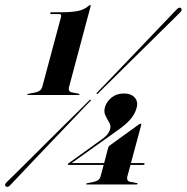

<svg xmlns="http://www.w3.org/2000/svg" viewBox="-44 -736 745 766"><path d="M159.5 -680Q155 -680 156.5 -684Q156.5 -687 161 -687H195Q240.5 -687 266.5 -692.2Q292.5 -697.5 309.5 -712.5Q314.5 -716 316 -716Q319 -716 317.5 -711L232 -391Q226 -371 242.5 -367.5L270.5 -362Q274 -360.5 273.5 -359Q272.5 -357 269 -357H68.5Q64 -357 64.5 -359Q65 -360.5 70.5 -362L98 -367.5Q108 -369.5 115 -374.8Q122 -380 125 -391L199.5 -668.5Q202.5 -680 192.5 -680ZM388 -148Q389.5 -152.5 393 -155L508 -238Q514 -242.5 517 -242.5Q521 -242.5 519.5 -238L478.5 -85.5H530Q533.5 -85.5 533 -82Q531.5 -78 526.5 -78H476.5L464.5 -33.5Q459 -14 475.5 -10.5L502 -5.5Q505.5 -4.5 505 -2.5Q504 0 500.5 0H303Q298.5 0 299.5 -2.5Q300 -4 305.5 -5.5L331 -10.5Q341 -13 347.8 -17.8Q354.5 -22.5 357.5 -33L369.5 -78H228.5Q226 -78 227 -81Q227.5 -83 229.5 -84.5L365.5 -182.5Q390 -200 395.5 -221.5Q399 -234.5 391.5 -247.2Q384 -260 376.8 -274.8Q369.5 -289.5 374.5 -307.5Q380.5 -330 400.8 -346.5Q421 -363 450 -363Q480 -363 494 -346.2Q508 -329.5 501 -305.5Q495 -282.5 477 -260.8Q459 -239 415.5 -209L242 -85.5H371.5ZM347.5 -363.5Q343.5 -359 342.5 -361.5Q339 -363 343.5 -367Q348 -371.5 372.5 -397Q397 -422.5 432.8 -459.8Q468.5 -497 507.5 -537.8Q546.5 -578.5 581 -614.8Q615.5 -651 637.8 -674.2Q660 -697.5 661.5 -699Q672 -710 679 -702.5Q681.5 -700 680.2 -695Q679 -690 674.5 -686.5Q673.5 -685 650.5 -662.5Q627.5 -640 591.8 -604.8Q556 -569.5 515.8 -529.8Q475.5 -490 438.8 -453.8Q402 -417.5 377 -392.8Q352 -368 347.5 -363.5ZM311.5 -335Q315 -340 318 -337.5Q321 -336 315 -331.5Q310.5 -327 286.2 -301.5Q262 -276 226.2 -238.5Q190.5 -201 151 -159.8Q111.5 -118.5 76.8 -81.8Q42 -45 19.5 -21.2Q-3 2.5 -4.5 4Q-14 13.5 -21.5 7Q-28 1 -16.5 -10Q-15 -11.5 8.2 -34.2Q31.5 -57 67.2 -92.5Q103 -128 143.2 -168.2Q183.5 -208.5 220.5 -244.8Q257.5 -281 282.5 -305.8Q307.5 -330.5 311.5 -335Z"/></svg>

Font: Fraunces 144pt
Style: Bold Italic
Weight: 700
Italic angle: -16°
Version: Version 1.000;[b76b70a41]